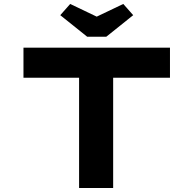

<svg xmlns="http://www.w3.org/2000/svg" viewBox="-20 -938 965 958"><path d="M374.6 0V-550.1H97.1V-700H828.1V-550.1H544.6V0ZM415 -754.7 280.7 -862.3 330.2 -918.3 477.6 -847.8H447.6L595.1 -918.3L644.6 -862.3L510.2 -754.7Z"/></svg>

Font: Lexend Zetta
Style: Regular
Weight: 400
Designer: Bonnie Shaver-Troup, Thomas Jockin
Foundry: Lexend
Version: Version 1.007